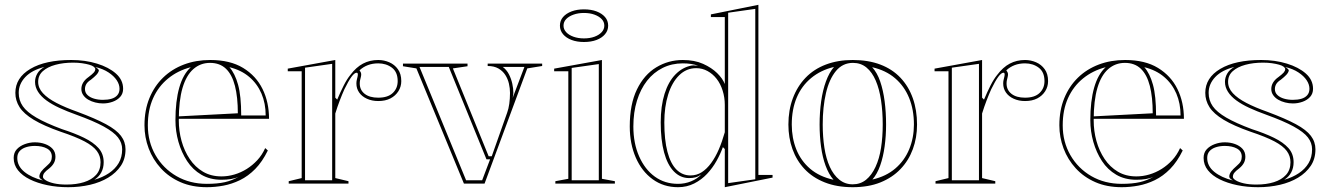

<svg xmlns="http://www.w3.org/2000/svg" viewBox="-20 -765 5541 800"><path d="M264 15Q218 15 177 6.5Q136 -2 104.5 -17.5Q73 -33 55 -55.5Q37 -78 37 -107Q37 -129 50 -143Q63 -157 83.5 -164.5Q104 -172 125 -172Q148 -172 167.5 -165Q187 -158 199 -145Q211 -132 211 -112Q211 -98 205 -86.5Q199 -75 186 -64Q170 -52 164.5 -44.5Q159 -37 159 -28Q159 -21 171 -13.5Q183 -6 205 -1Q227 4 257 4Q298 4 330 -6Q362 -16 380.5 -36.5Q399 -57 399 -89Q399 -115 383.5 -136Q368 -157 332 -176Q296 -195 233 -216Q162 -241 120.5 -266Q79 -291 61.5 -318.5Q44 -346 44 -378Q44 -441 106.5 -478Q169 -515 277 -515Q335 -515 384 -500Q433 -485 463 -458.5Q493 -432 493 -395Q493 -375 481 -361.5Q469 -348 449.5 -341Q430 -334 409 -334Q393 -334 377 -338Q361 -342 348 -349.5Q335 -357 327 -368.5Q319 -380 319 -394Q319 -423 349 -444Q365 -456 371 -463Q377 -470 377 -477Q377 -482 370.5 -487Q364 -492 351.5 -495.5Q339 -499 322 -501.5Q305 -504 285 -504Q244 -504 211 -495Q178 -486 158.5 -468.5Q139 -451 139 -424Q139 -398 159 -376.5Q179 -355 215.5 -336Q252 -317 303 -299Q378 -271 421.5 -247.5Q465 -224 484 -199Q503 -174 503 -143Q503 -103 483.5 -74Q464 -45 431 -25Q398 -5 355 5Q312 15 264 15ZM159 -13Q151 -18 147.5 -21.5Q144 -25 144 -29Q144 -40 152 -50.5Q160 -61 174 -73Q187 -84 191.5 -92.5Q196 -101 196 -112Q196 -135 176 -146Q156 -157 125 -157Q105 -157 88 -151.5Q71 -146 61.5 -135Q52 -124 52 -107Q52 -73 81.5 -49Q111 -25 159 -13ZM373 -16Q408 -26 434 -43.5Q460 -61 474.5 -85.5Q489 -110 489 -143Q489 -170 471.5 -192.5Q454 -215 412 -238Q370 -261 298 -287Q259 -301 227.5 -315.5Q196 -330 173.5 -346.5Q151 -363 138.5 -382.5Q126 -402 126 -424Q126 -442 135.5 -458.5Q145 -475 165 -486Q113 -473 85.5 -444Q58 -415 58 -378Q58 -347 75 -322.5Q92 -298 131.5 -275Q171 -252 238 -227Q291 -210 330 -191Q369 -172 390.5 -148Q412 -124 412 -89Q412 -65 402 -46.5Q392 -28 373 -16ZM409 -349Q429 -349 444.5 -353.5Q460 -358 469 -368.5Q478 -379 478 -395Q478 -413 466.5 -430.5Q455 -448 432.5 -463Q410 -478 377 -486Q385 -481 388.5 -477.5Q392 -474 392 -471Q390 -462 381.5 -453Q373 -444 359 -433Q345 -424 339.5 -414.5Q334 -405 334 -394Q334 -379 344.5 -369Q355 -359 372 -354Q389 -349 409 -349Z M856 -515Q939 -515 993 -482Q1047 -449 1074 -394Q1101 -339 1101 -270H722V-280L971 -293Q971 -360 959 -407Q947 -454 921.5 -478.5Q896 -503 855 -503Q815 -503 785.5 -477Q756 -451 740.5 -398.5Q725 -346 725 -264Q725 -219 736.5 -177.5Q748 -136 770.5 -102.5Q793 -69 826 -49.5Q859 -30 903 -30Q930 -30 957 -38Q984 -46 1008 -61Q1032 -76 1052 -97.5Q1072 -119 1085 -148L1096 -138Q1073 -91 1043.5 -61Q1014 -31 980 -14.5Q946 2 911 8.5Q876 15 842 15Q780 15 732 -6Q684 -27 650.5 -63.5Q617 -100 599.5 -146.5Q582 -193 582 -243Q582 -306 602.5 -356Q623 -406 659.5 -441.5Q696 -477 746 -496Q796 -515 856 -515ZM596 -243Q596 -174 628 -118.5Q660 -63 715.5 -31Q771 1 842 1Q886 1 917 -6Q948 -13 975 -29Q961 -22 942.5 -19Q924 -16 903 -16Q855 -16 819 -37Q783 -58 759.5 -94Q736 -130 723.5 -174Q711 -218 711 -264Q711 -344 727 -400Q743 -456 775 -485Q721 -471 680.5 -438Q640 -405 618 -356Q596 -307 596 -243ZM985 -284H1087Q1087 -334 1069.5 -375Q1052 -416 1018.5 -444.5Q985 -473 936 -485Q959 -459 972 -412Q985 -365 985 -284Z M1183 0V-10L1237 -23V-468H1179V-479L1377 -515V-358L1385 -350Q1399 -383 1412.5 -409.5Q1426 -436 1440 -453Q1464 -485 1492.5 -500Q1521 -515 1556 -515Q1580 -515 1602 -505.5Q1624 -496 1638 -476.5Q1652 -457 1652 -427Q1652 -404 1640 -385Q1628 -366 1607 -355Q1586 -344 1556 -344Q1530 -344 1509 -353.5Q1488 -363 1476.5 -379.5Q1465 -396 1465 -417Q1465 -425 1466.5 -431.5Q1468 -438 1469.5 -444Q1471 -450 1471 -455Q1471 -462 1466 -462Q1457 -462 1444.5 -445Q1432 -428 1415 -393Q1406 -373 1396 -347Q1386 -321 1377 -292V-23L1432 -10V0ZM1364 -499 1251 -483V-14H1364ZM1556 -501Q1532 -501 1512.5 -493.5Q1493 -486 1478 -472Q1481 -468 1483 -464Q1485 -460 1485 -455Q1485 -450 1483.5 -444Q1482 -438 1480.5 -431.5Q1479 -425 1479 -417Q1479 -390 1499.5 -374Q1520 -358 1556 -358Q1596 -358 1616.5 -377.5Q1637 -397 1637 -427Q1637 -465 1613 -483Q1589 -501 1556 -501Z M1913 0 1715 -480 1659 -489V-500H1928V-489L1867 -480L2016 -114H2029L2093 -295Q2099 -311 2102 -332.5Q2105 -354 2105 -378Q2105 -397 2100.5 -416.5Q2096 -436 2085.5 -452.5Q2075 -469 2057 -479.5Q2039 -490 2012 -490V-500H2239V-490L2177 -480L1999 0ZM1922 -14H1989L2022 -101H2007L1850 -486H1728ZM2075 -486Q2091 -474 2100.5 -455.5Q2110 -437 2114.5 -416.5Q2119 -396 2119 -378Q2119 -373 2118 -368Q2117 -363 2116 -357L2165 -486Z M2413 -590Q2384 -590 2361.5 -598.5Q2339 -607 2326 -622.5Q2313 -638 2313 -658Q2313 -679 2326 -694Q2339 -709 2361.5 -717.5Q2384 -726 2413 -726Q2443 -726 2465.5 -717.5Q2488 -709 2501 -694Q2514 -679 2514 -658Q2514 -638 2501 -622.5Q2488 -607 2465.5 -598.5Q2443 -590 2413 -590ZM2294 0V-10L2348 -20V-468H2289V-479L2488 -515V-20L2542 -10V0ZM2362 -14H2475V-498L2362 -482ZM2413 -605Q2438 -605 2457 -612Q2476 -619 2487 -631Q2498 -643 2498 -658Q2498 -674 2487 -685.5Q2476 -697 2457 -704Q2438 -711 2413 -711Q2389 -711 2369.5 -704Q2350 -697 2339 -685.5Q2328 -674 2328 -658Q2328 -643 2339 -631Q2350 -619 2369.5 -612Q2389 -605 2413 -605Z M2805 15Q2745 15 2699.5 -18Q2654 -51 2629 -108.5Q2604 -166 2604 -238Q2604 -331 2634 -392.5Q2664 -454 2714.5 -484.5Q2765 -515 2825 -515Q2874 -515 2909.5 -499Q2945 -483 2968 -460.5Q2991 -438 3000 -415V-694H2942V-705L3140 -745V-36H3199V-25L3000 15V-144L2992 -152Q2982 -124 2965.5 -94.5Q2949 -65 2926 -40.5Q2903 -16 2872.5 -0.5Q2842 15 2805 15ZM2805 1Q2834 1 2859.5 -9.5Q2885 -20 2902 -38Q2889 -29 2877.5 -26Q2866 -23 2851 -23Q2815 -23 2788 -50.5Q2761 -78 2747 -130Q2733 -182 2733 -255Q2733 -323 2749 -374Q2765 -425 2794.5 -455Q2824 -485 2862 -492Q2870 -493 2876.5 -492Q2883 -491 2889 -491Q2862 -501 2825 -501Q2779 -501 2741 -482Q2703 -463 2676 -428.5Q2649 -394 2634 -345.5Q2619 -297 2619 -238Q2619 -168 2643 -113.5Q2667 -59 2708.5 -29Q2750 1 2805 1ZM2857 -34Q2883 -34 2904 -47.5Q2925 -61 2943 -85.5Q2961 -110 2975 -142.5Q2989 -175 3000 -214V-328Q3000 -359 2991 -387.5Q2982 -416 2966 -436.5Q2950 -457 2928 -469Q2906 -481 2881 -481Q2840 -481 2810 -451.5Q2780 -422 2764 -371Q2748 -320 2748 -255Q2748 -182 2761 -132.5Q2774 -83 2798.5 -58.5Q2823 -34 2857 -34ZM3014 -2 3127 -18V-728L3014 -712Z M3533 -515Q3598 -515 3648 -496Q3698 -477 3732 -441Q3766 -405 3783.5 -355.5Q3801 -306 3801 -246Q3801 -191 3783.5 -143.5Q3766 -96 3732 -60.5Q3698 -25 3648.5 -5Q3599 15 3533 15Q3467 15 3416.5 -5Q3366 -25 3332.5 -60.5Q3299 -96 3282 -143.5Q3265 -191 3265 -246Q3265 -306 3283.5 -355.5Q3302 -405 3336.5 -441Q3371 -477 3421 -496Q3471 -515 3533 -515ZM3534 -503Q3491 -503 3463 -469Q3435 -435 3421.5 -377Q3408 -319 3408 -246Q3408 -195 3415 -149.5Q3422 -104 3437.5 -70Q3453 -36 3477 -16.5Q3501 3 3533 3Q3565 3 3588.5 -16Q3612 -35 3628 -69.5Q3644 -104 3651 -149Q3658 -194 3658 -246Q3658 -300 3651 -347Q3644 -394 3629 -429Q3614 -464 3590.5 -483.5Q3567 -503 3534 -503ZM3279 -246Q3279 -190 3298 -142.5Q3317 -95 3355.5 -62Q3394 -29 3453 -16Q3433 -39 3420 -74.5Q3407 -110 3401 -154Q3395 -198 3395 -246Q3395 -297 3401.5 -343Q3408 -389 3421.5 -426Q3435 -463 3455 -486Q3400 -473 3360 -440Q3320 -407 3299.5 -358Q3279 -309 3279 -246ZM3788 -246Q3788 -308 3768 -357Q3748 -406 3709.5 -439Q3671 -472 3614 -485Q3635 -462 3647.5 -425.5Q3660 -389 3666 -343Q3672 -297 3672 -246Q3672 -199 3666 -155Q3660 -111 3647.5 -75.5Q3635 -40 3615 -17Q3672 -30 3710.5 -63Q3749 -96 3768.5 -143.5Q3788 -191 3788 -246Z M3878 0V-10L3932 -23V-468H3874V-479L4072 -515V-358L4080 -350Q4094 -383 4107.5 -409.5Q4121 -436 4135 -453Q4159 -485 4187.5 -500Q4216 -515 4251 -515Q4275 -515 4297 -505.5Q4319 -496 4333 -476.5Q4347 -457 4347 -427Q4347 -404 4335 -385Q4323 -366 4302 -355Q4281 -344 4251 -344Q4225 -344 4204 -353.5Q4183 -363 4171.5 -379.5Q4160 -396 4160 -417Q4160 -425 4161.5 -431.5Q4163 -438 4164.5 -444Q4166 -450 4166 -455Q4166 -462 4161 -462Q4152 -462 4139.5 -445Q4127 -428 4110 -393Q4101 -373 4091 -347Q4081 -321 4072 -292V-23L4127 -10V0ZM4059 -499 3946 -483V-14H4059ZM4251 -501Q4227 -501 4207.5 -493.5Q4188 -486 4173 -472Q4176 -468 4178 -464Q4180 -460 4180 -455Q4180 -450 4178.5 -444Q4177 -438 4175.5 -431.5Q4174 -425 4174 -417Q4174 -390 4194.5 -374Q4215 -358 4251 -358Q4291 -358 4311.5 -377.5Q4332 -397 4332 -427Q4332 -465 4308 -483Q4284 -501 4251 -501Z M4668 -515Q4751 -515 4805 -482Q4859 -449 4886 -394Q4913 -339 4913 -270H4534V-280L4783 -293Q4783 -360 4771 -407Q4759 -454 4733.5 -478.5Q4708 -503 4667 -503Q4627 -503 4597.5 -477Q4568 -451 4552.5 -398.5Q4537 -346 4537 -264Q4537 -219 4548.5 -177.5Q4560 -136 4582.5 -102.5Q4605 -69 4638 -49.5Q4671 -30 4715 -30Q4742 -30 4769 -38Q4796 -46 4820 -61Q4844 -76 4864 -97.5Q4884 -119 4897 -148L4908 -138Q4885 -91 4855.5 -61Q4826 -31 4792 -14.5Q4758 2 4723 8.5Q4688 15 4654 15Q4592 15 4544 -6Q4496 -27 4462.5 -63.5Q4429 -100 4411.5 -146.5Q4394 -193 4394 -243Q4394 -306 4414.5 -356Q4435 -406 4471.5 -441.5Q4508 -477 4558 -496Q4608 -515 4668 -515ZM4408 -243Q4408 -174 4440 -118.5Q4472 -63 4527.5 -31Q4583 1 4654 1Q4698 1 4729 -6Q4760 -13 4787 -29Q4773 -22 4754.5 -19Q4736 -16 4715 -16Q4667 -16 4631 -37Q4595 -58 4571.5 -94Q4548 -130 4535.5 -174Q4523 -218 4523 -264Q4523 -344 4539 -400Q4555 -456 4587 -485Q4533 -471 4492.5 -438Q4452 -405 4430 -356Q4408 -307 4408 -243ZM4797 -284H4899Q4899 -334 4881.5 -375Q4864 -416 4830.5 -444.5Q4797 -473 4748 -485Q4771 -459 4784 -412Q4797 -365 4797 -284Z M5222 15Q5176 15 5135 6.5Q5094 -2 5062.5 -17.5Q5031 -33 5013 -55.5Q4995 -78 4995 -107Q4995 -129 5008 -143Q5021 -157 5041.5 -164.5Q5062 -172 5083 -172Q5106 -172 5125.5 -165Q5145 -158 5157 -145Q5169 -132 5169 -112Q5169 -98 5163 -86.5Q5157 -75 5144 -64Q5128 -52 5122.5 -44.5Q5117 -37 5117 -28Q5117 -21 5129 -13.5Q5141 -6 5163 -1Q5185 4 5215 4Q5256 4 5288 -6Q5320 -16 5338.5 -36.5Q5357 -57 5357 -89Q5357 -115 5341.5 -136Q5326 -157 5290 -176Q5254 -195 5191 -216Q5120 -241 5078.5 -266Q5037 -291 5019.5 -318.5Q5002 -346 5002 -378Q5002 -441 5064.5 -478Q5127 -515 5235 -515Q5293 -515 5342 -500Q5391 -485 5421 -458.5Q5451 -432 5451 -395Q5451 -375 5439 -361.5Q5427 -348 5407.5 -341Q5388 -334 5367 -334Q5351 -334 5335 -338Q5319 -342 5306 -349.5Q5293 -357 5285 -368.5Q5277 -380 5277 -394Q5277 -423 5307 -444Q5323 -456 5329 -463Q5335 -470 5335 -477Q5335 -482 5328.5 -487Q5322 -492 5309.5 -495.5Q5297 -499 5280 -501.5Q5263 -504 5243 -504Q5202 -504 5169 -495Q5136 -486 5116.5 -468.5Q5097 -451 5097 -424Q5097 -398 5117 -376.5Q5137 -355 5173.5 -336Q5210 -317 5261 -299Q5336 -271 5379.5 -247.5Q5423 -224 5442 -199Q5461 -174 5461 -143Q5461 -103 5441.5 -74Q5422 -45 5389 -25Q5356 -5 5313 5Q5270 15 5222 15ZM5117 -13Q5109 -18 5105.5 -21.5Q5102 -25 5102 -29Q5102 -40 5110 -50.5Q5118 -61 5132 -73Q5145 -84 5149.5 -92.5Q5154 -101 5154 -112Q5154 -135 5134 -146Q5114 -157 5083 -157Q5063 -157 5046 -151.5Q5029 -146 5019.5 -135Q5010 -124 5010 -107Q5010 -73 5039.5 -49Q5069 -25 5117 -13ZM5331 -16Q5366 -26 5392 -43.5Q5418 -61 5432.5 -85.5Q5447 -110 5447 -143Q5447 -170 5429.5 -192.5Q5412 -215 5370 -238Q5328 -261 5256 -287Q5217 -301 5185.5 -315.5Q5154 -330 5131.5 -346.5Q5109 -363 5096.5 -382.5Q5084 -402 5084 -424Q5084 -442 5093.5 -458.5Q5103 -475 5123 -486Q5071 -473 5043.5 -444Q5016 -415 5016 -378Q5016 -347 5033 -322.5Q5050 -298 5089.5 -275Q5129 -252 5196 -227Q5249 -210 5288 -191Q5327 -172 5348.5 -148Q5370 -124 5370 -89Q5370 -65 5360 -46.5Q5350 -28 5331 -16ZM5367 -349Q5387 -349 5402.5 -353.5Q5418 -358 5427 -368.5Q5436 -379 5436 -395Q5436 -413 5424.5 -430.5Q5413 -448 5390.5 -463Q5368 -478 5335 -486Q5343 -481 5346.5 -477.5Q5350 -474 5350 -471Q5348 -462 5339.5 -453Q5331 -444 5317 -433Q5303 -424 5297.5 -414.5Q5292 -405 5292 -394Q5292 -379 5302.5 -369Q5313 -359 5330 -354Q5347 -349 5367 -349Z"/></svg>

Font: Kalnia Glaze Thin Medium
Style: Regular
Weight: 500
Version: Version 1.110